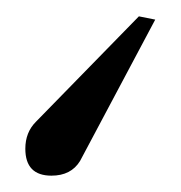

<svg xmlns="http://www.w3.org/2000/svg" viewBox="-20 -6 221 235"><path d="M11 176Q11 156 24 143L150 14L170 18L78 191Q67 209 43 209Q11 209 11 176Z"/></svg>

Font: GFS Artemisia
Style: Italic
Weight: 400
Italic angle: -12°
Designer: Takis Katsoulidis and George D. Matthiopoulos
Foundry: George Matthiopoulos and Takis Katsoulidis
Version: Version 1.0